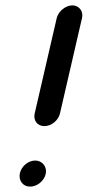

<svg xmlns="http://www.w3.org/2000/svg" viewBox="-20 -661 326 714"><path d="M203 -239 285 -594C291 -619 274 -641 249 -641C224 -641 197 -619 191 -594L109 -239C103 -213 119 -192 145 -192C171 -192 197 -213 203 -239ZM54 -17C48 10 65 33 92 33C118 33 144 12 150 -14C156 -41 137 -64 111 -64C85 -64 60 -43 54 -17Z"/></svg>

Font: Electronic
Style: ExBlkIt
Weight: 900
Version: Version 1.011